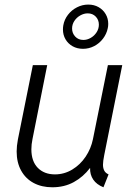

<svg xmlns="http://www.w3.org/2000/svg" viewBox="-20 -794 573 822"><path d="M51.3 -145.5Q51.3 -168.5 56.6 -196.8L120.6 -515.1H182.1L119.1 -198.7Q114.3 -175.8 114.3 -154.8Q114.3 -103.5 141.8 -75.4Q169.4 -47.4 215.3 -47.4Q254.9 -47.4 289.3 -68.1Q323.7 -88.9 346.7 -123.3Q369.6 -157.7 377.9 -198.2L441.9 -515.1H503.4L426.3 -130.4Q420.9 -103.5 420.9 -88.9Q420.9 -74.2 426.3 -63.7Q431.6 -53.2 444.8 -47.4L422.9 7.8Q393.6 -3.9 379.2 -25.1Q364.7 -46.4 365.7 -75.2Q336.4 -36.6 295.9 -14.4Q255.4 7.8 204.1 7.8Q158.7 7.8 124.3 -10.5Q89.8 -28.8 70.6 -63.5Q51.3 -98.1 51.3 -145.5ZM249.5 -668Q249.5 -676.8 251 -685.5Q255.4 -710.4 271 -730.7Q286.6 -751 309.6 -762.7Q332.5 -774.4 357.9 -774.4Q382.8 -774.4 402.1 -763.4Q421.4 -752.4 432.4 -733.6Q443.4 -714.8 443.4 -691.9Q443.4 -681.6 441.4 -673.3Q436.5 -648.9 421.1 -628.7Q405.8 -608.4 383.3 -596.7Q360.8 -585 335.4 -585Q310.5 -585 291 -595.9Q271.5 -606.9 260.5 -625.7Q249.5 -644.5 249.5 -668ZM403.3 -688.5Q403.3 -709 389.9 -722.9Q376.5 -736.8 355.5 -736.8Q339.4 -736.8 323.7 -728Q308.1 -719.2 298.3 -704.3Q288.6 -689.5 288.6 -671.9Q288.6 -651.9 302 -637.5Q315.4 -623 336.9 -623Q353 -623 368.4 -631.8Q383.8 -640.6 393.6 -655.8Q403.3 -670.9 403.3 -688.5Z"/></svg>

Font: Reddit Sans Fudge Light Italic
Style: Regular
Weight: 300
Italic angle: -11.25°
Designer: Stephen Hutchings
Version: Version 1.013